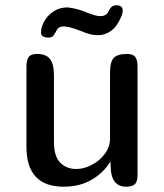

<svg xmlns="http://www.w3.org/2000/svg" viewBox="-20 -706 620 726"><path d="M269 -67Q297 -67 327 -82.5Q357 -98 376.5 -124.5Q396 -151 396 -182V-430Q396 -473 410.5 -487.5Q425 -502 460 -502Q483 -502 491.5 -490.5Q500 -479 500 -455V-43Q500 -19 490 -9.5Q480 0 457 0Q428 0 413 -20Q398 -40 398 -86V-93H396Q370 -51 325 -25.5Q280 0 221 0Q80 0 80 -151V-455Q80 -479 88.5 -490.5Q97 -502 120 -502Q154 -502 169 -483Q184 -464 184 -420V-170Q184 -115 207.5 -91Q231 -67 269 -67ZM190 -584Q185 -574 180 -569Q175 -564 163 -564Q135 -564 135 -584Q135 -603 147 -625Q159 -647 182 -662.5Q205 -678 235 -678Q265 -675 298 -663Q304 -661 307 -659Q320 -654 334 -649.5Q348 -645 360 -645Q381 -645 390 -662L392 -666Q397 -676 403 -681Q409 -686 422 -686Q433 -686 438.5 -680.5Q444 -675 444 -667Q444 -654 437 -640Q422 -605 399.5 -589Q377 -573 352 -573Q334 -573 319 -577Q304 -581 283 -590Q240 -606 223 -606Q208 -606 201.5 -600.5Q195 -595 190 -584Z"/></svg>

Font: Marmelad for Arash.Academy
Style: Regular
Weight: 400
Designer: Manvel Shmavonyan
Foundry: Cyreal
Version: Version 1.110;Glyphs 3.2 (3202)